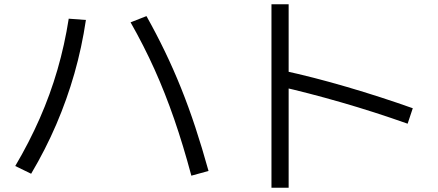

<svg xmlns="http://www.w3.org/2000/svg" viewBox="-20 -807 2040 894"><path d="M871 11Q833 -131 791 -252.5Q749 -374 699.5 -484Q650 -594 588 -703L662 -732Q708 -650 748 -567Q788 -484 823 -397Q858 -310 889.5 -214.5Q921 -119 951 -11ZM51 -34Q116 -144 165 -255.5Q214 -367 247.5 -482.5Q281 -598 300 -720L380 -714Q361 -586 326.5 -465Q292 -344 242 -227.5Q192 -111 125 2Z M1878 -231Q1723 -286 1568.5 -330.5Q1414 -375 1277 -406L1296 -479Q1439 -448 1596 -402Q1753 -356 1902 -303ZM1244 67V-787H1324V67Z"/></svg>

Font: M PLUS 2 Thin
Style: Regular
Weight: 400
Version: Version 1.001